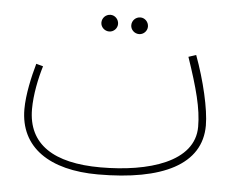

<svg xmlns="http://www.w3.org/2000/svg" viewBox="-42 -537 772 608"><g transform="rotate(5 343.5 -232.5)"><path d="M381 -433C395 -433 407 -445 407 -459C407 -474 395 -486 381 -486C366 -486 354 -474 354 -459C354 -445 366 -433 381 -433ZM286 -433C300 -433 312 -445 312 -459C312 -474 300 -486 286 -486C271 -486 259 -474 259 -459C259 -445 271 -433 286 -433ZM290 21C495 21 617 -39 617 -163C617 -215 596 -305 567 -383L543 -375C576 -278 593 -215 593 -157C593 -45 449 -2 296 -2C147 -2 64 -55 64 -167C64 -213 75 -266 87 -305L65 -311C53 -269 40 -211 40 -165C40 -43 136 21 290 21Z"/></g></svg>

Font: Noto Sans Arabic ExtCond Thin
Style: Regular
Weight: 100
Width: 2
Designer: Monotype Design Team, Nadine Chahine, Nizar Qandah and Khaled Hosny
Foundry: Monotype Imaging Inc.
Version: Version 2.012